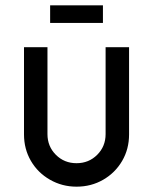

<svg xmlns="http://www.w3.org/2000/svg" viewBox="-20 -690 574 720"><path d="M70 -186V-513H158V-187Q158 -141 189.5 -109.5Q221 -78 267 -78Q313 -78 344.5 -109.5Q376 -141 376 -187V-513H464V-186Q464 -131 438 -86.5Q412 -42 367 -16Q322 10 267 10Q213 10 167.5 -16Q122 -42 96 -86.5Q70 -131 70 -186ZM168 -670H366V-604H168Z"/></svg>

Font: Lineal
Style: Regular
Weight: 400
Designer: Created by Frank Adebiaye with contributions from Anton Moglia & Ariel Martín Pérez
Created by Frank ADEBIAYE with FontF
Foundry: Velvetyne Type Foundry
Version: Version 2.000